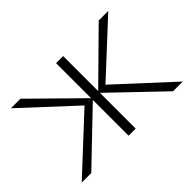

<svg xmlns="http://www.w3.org/2000/svg" viewBox="-86 -588 767 767"><g transform="rotate(-45 297.0 -205.0)"><path d="M528 0 312 -207 518 -410H572L340 -195V-224L583 0ZM12 0 253 -224V-196L22 -410H76L282 -207L66 0ZM277 0V-410H317V0Z"/></g></svg>

Font: Ysabeau Infant ExtraLight
Style: Regular
Weight: 250
Designer: Christian Thalmann (Catharsis Fonts)
Version: Version 2.001;gftools[0.9.30]; featfreeze: ss01,ss02,lnum